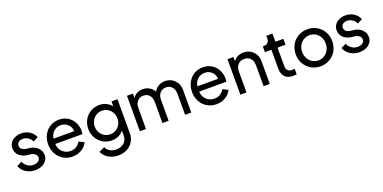

<svg xmlns="http://www.w3.org/2000/svg" viewBox="-13 -1592 5462 2741"><g transform="rotate(-20 2718.5 -221.5)"><path d="M41 -131 116 -169Q139 -122 179 -95Q219 -68 266 -68Q311 -68 340 -89Q369 -110 369 -144Q369 -177 343 -197.5Q317 -218 287 -222L206 -233Q134 -251 98 -293Q62 -335 62 -392Q62 -439 86.5 -475Q111 -511 154.5 -531Q198 -551 251 -551Q321 -551 376.5 -516Q432 -481 456 -419L382 -381Q362 -422 326.5 -446Q291 -470 248 -470Q207 -470 182 -450Q157 -430 157 -398Q157 -365 180.5 -345.5Q204 -326 232 -321L321 -309Q388 -291 425.5 -247.5Q463 -204 463 -147Q463 -101 438 -65Q413 -29 368 -8.5Q323 12 265 12Q187 12 127 -26.5Q67 -65 41 -131Z M561 -271Q561 -351 595.5 -415Q630 -479 689.5 -515Q749 -551 823 -551Q900 -551 957.5 -515Q1015 -479 1045.5 -419.5Q1076 -360 1076 -292Q1076 -269 1071 -242H659Q661 -191 685 -153Q709 -115 747.5 -94Q786 -73 832 -73Q930 -73 983 -162L1061 -122Q1035 -64 973 -26Q911 12 831 12Q755 12 693 -25Q631 -62 596 -126.5Q561 -191 561 -271ZM975 -322Q973 -385 929.5 -426.5Q886 -468 823 -468Q761 -468 716 -428.5Q671 -389 661 -322Z M1213 79 1300 39Q1315 79 1355 104.5Q1395 130 1453 130Q1524 130 1571 89.5Q1618 49 1618 -23V-98Q1588 -57 1541 -35Q1494 -13 1439 -13Q1364 -13 1304 -48.5Q1244 -84 1209.5 -145.5Q1175 -207 1175 -282Q1175 -357 1209 -418.5Q1243 -480 1303 -515.5Q1363 -551 1438 -551Q1494 -551 1541 -528.5Q1588 -506 1621 -464V-539H1712V-23Q1712 47 1679 102Q1646 157 1587 188.5Q1528 220 1454 220Q1369 220 1304.5 181.5Q1240 143 1213 79ZM1447 -103Q1494 -103 1533.5 -127Q1573 -151 1595.5 -192Q1618 -233 1618 -282Q1618 -331 1595.5 -372Q1573 -413 1533.5 -437Q1494 -461 1447 -461Q1398 -461 1358.5 -437Q1319 -413 1296 -372Q1273 -331 1273 -282Q1273 -233 1295.5 -192Q1318 -151 1358 -127Q1398 -103 1447 -103Z M1856 -539H1947V-472Q1970 -510 2009.5 -530.5Q2049 -551 2097 -551Q2152 -551 2197.5 -524.5Q2243 -498 2267 -453Q2293 -500 2337.5 -525.5Q2382 -551 2436 -551Q2491 -551 2537 -524.5Q2583 -498 2610 -452Q2637 -406 2637 -349V0H2543V-319Q2543 -385 2508.5 -423Q2474 -461 2419 -461Q2363 -461 2328 -422.5Q2293 -384 2293 -319V0H2199V-319Q2199 -385 2165 -423Q2131 -461 2075 -461Q2020 -461 1984.5 -422.5Q1949 -384 1949 -319V0H1856Z M2747 -271Q2747 -351 2781.5 -415Q2816 -479 2875.5 -515Q2935 -551 3009 -551Q3086 -551 3143.5 -515Q3201 -479 3231.5 -419.5Q3262 -360 3262 -292Q3262 -269 3257 -242H2845Q2847 -191 2871 -153Q2895 -115 2933.5 -94Q2972 -73 3018 -73Q3116 -73 3169 -162L3247 -122Q3221 -64 3159 -26Q3097 12 3017 12Q2941 12 2879 -25Q2817 -62 2782 -126.5Q2747 -191 2747 -271ZM3161 -322Q3159 -385 3115.5 -426.5Q3072 -468 3009 -468Q2947 -468 2902 -428.5Q2857 -389 2847 -322Z M3383 -539H3474V-473Q3498 -511 3538 -531Q3578 -551 3628 -551Q3685 -551 3731 -524.5Q3777 -498 3803.5 -452Q3830 -406 3830 -349V0H3736V-319Q3736 -385 3700.5 -423Q3665 -461 3607 -461Q3549 -461 3512.5 -422.5Q3476 -384 3476 -319V0H3383Z M4018 -166V-450H3920V-539H3940Q3976 -539 3997 -560.5Q4018 -582 4018 -619V-663H4111V-539H4232V-450H4111V-169Q4111 -79 4201 -79Q4220 -79 4238 -82V1Q4217 6 4182 6Q4103 6 4060.5 -38.5Q4018 -83 4018 -166Z M4322 -270Q4322 -349 4358.5 -413.5Q4395 -478 4458.5 -514.5Q4522 -551 4600 -551Q4677 -551 4740.5 -514.5Q4804 -478 4840.5 -414Q4877 -350 4877 -270Q4877 -189 4840 -125Q4803 -61 4739.5 -24.5Q4676 12 4600 12Q4523 12 4459.5 -24.5Q4396 -61 4359 -125.5Q4322 -190 4322 -270ZM4600 -78Q4649 -78 4690 -103Q4731 -128 4754.5 -172Q4778 -216 4778 -270Q4778 -324 4754.5 -367.5Q4731 -411 4690 -436Q4649 -461 4600 -461Q4550 -461 4508.5 -436Q4467 -411 4443.5 -367.5Q4420 -324 4420 -270Q4420 -216 4443.5 -172Q4467 -128 4508.5 -103Q4550 -78 4600 -78Z M4967 -131 5042 -169Q5065 -122 5105 -95Q5145 -68 5192 -68Q5237 -68 5266 -89Q5295 -110 5295 -144Q5295 -177 5269 -197.5Q5243 -218 5213 -222L5132 -233Q5060 -251 5024 -293Q4988 -335 4988 -392Q4988 -439 5012.5 -475Q5037 -511 5080.5 -531Q5124 -551 5177 -551Q5247 -551 5302.5 -516Q5358 -481 5382 -419L5308 -381Q5288 -422 5252.5 -446Q5217 -470 5174 -470Q5133 -470 5108 -450Q5083 -430 5083 -398Q5083 -365 5106.5 -345.5Q5130 -326 5158 -321L5247 -309Q5314 -291 5351.5 -247.5Q5389 -204 5389 -147Q5389 -101 5364 -65Q5339 -29 5294 -8.5Q5249 12 5191 12Q5113 12 5053 -26.5Q4993 -65 4967 -131Z"/></g></svg>

Font: Eudoxus Sans Medium
Style: Regular
Weight: 500
Designer: Stijn de Vries
Foundry: tokotype
Version: Version 2.005